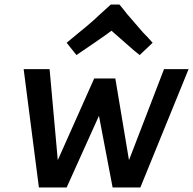

<svg xmlns="http://www.w3.org/2000/svg" viewBox="-20 -824 849 844"><path d="M597 0 809 -520H701L547 -120L487 -479H394L234 -120L198 -520H84L151 0H273L415 -315L475 0ZM594 -582 651 -636Q629 -661 608 -682L538 -763Q527 -778 505 -804H467Q442 -782 418.5 -760Q395 -738 391.5 -735Q388 -732 373.5 -719.5Q359 -707 355.5 -704Q352 -701 325.5 -679.5Q299 -658 273 -636L316 -582L388 -631Q394 -635 425 -656.5Q456 -678 470 -689L568 -603Z"/></svg>

Font: Brisa Sans Medium
Style: Italic
Weight: 600
Italic angle: -8°
Designer: Dalton Maag Ltd
Foundry: Dalton Maag Ltd
Version: Version 1.101;July 10, 2019;FontCreator 11.5.0.2425 64-bit